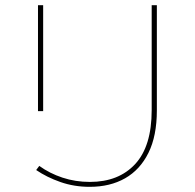

<svg xmlns="http://www.w3.org/2000/svg" viewBox="-20 -720 754 743"><path d="M327 3Q267 3 214 -15.5Q161 -34 120 -62L132 -78Q172 -49 222 -32.5Q272 -16 328 -16Q439 -16 503 -85Q567 -154 567 -294V-700H587V-293Q587 -194 554.5 -128.5Q522 -63 464 -30Q406 3 327 3ZM127 -290V-700H147V-290Z"/></svg>

Font: Montserrat Thin Thin
Style: Regular
Weight: 250
Version: Version 9.000